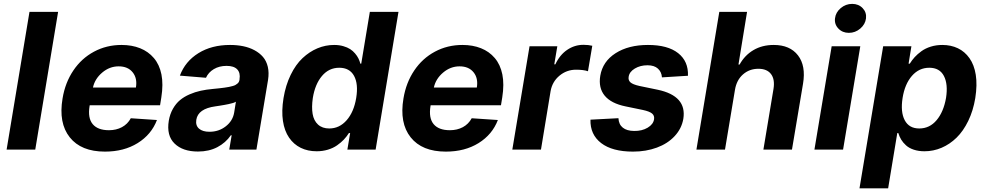

<svg xmlns="http://www.w3.org/2000/svg" viewBox="-20 -790 5211 1014"><path d="M286.9 -727.3 166.2 0H14.9L135.7 -727.3Z M534.1 10.7Q408.4 10.7 348.4 -64.8Q288.4 -140.3 310.4 -270.2Q324.2 -353.7 367.4 -417.8Q410.5 -481.9 476.6 -517.2Q542.6 -552.6 621.8 -552.6Q676.5 -552.6 719.8 -535.3Q763.1 -518.1 792.6 -483.5Q822.1 -448.9 832.6 -397Q843 -345.2 832 -275.6L825.3 -234H453.8L453.1 -230.1Q442.8 -166.5 469.6 -134.4Q496.4 -102.3 555.4 -102.3Q593.8 -102.3 623.9 -118.4Q654.1 -134.6 670.8 -165.5L808.9 -156.2Q779.5 -79.2 707 -34.3Q634.6 10.7 534.1 10.7ZM470.9 -327.8H697.8Q706 -376.8 680.6 -408.2Q655.2 -439.6 606.5 -439.6Q558.6 -439.6 519.7 -406.6Q480.8 -373.6 470.9 -327.8Z M1025.6 10.3Q945 10.3 901.8 -32Q858.7 -74.2 871.4 -152.3Q877.5 -187.9 893.3 -215.6Q909.1 -243.3 930.6 -261.2Q952.1 -279.1 981.2 -291.7Q1010.3 -304.3 1039.8 -310.7Q1069.2 -317.1 1104.4 -320.3Q1126.1 -322.4 1138 -323.7Q1149.9 -324.9 1165.7 -327.1Q1181.5 -329.2 1189.5 -331Q1197.4 -332.7 1207.7 -335.4Q1218 -338.1 1223.2 -341.1Q1228.3 -344.1 1233.7 -348.4Q1239 -352.6 1241.5 -357.8Q1244 -362.9 1245 -369.3V-371.4Q1250.4 -405.2 1232.8 -423.7Q1215.2 -442.1 1176.8 -442.1Q1137.8 -442.1 1109.2 -424.9Q1080.6 -407.7 1067.8 -379.3L930 -390.6Q958.1 -465.9 1027.9 -509.2Q1097.7 -552.6 1195 -552.6Q1231.9 -552.6 1264.2 -546Q1296.5 -539.4 1323.7 -524.9Q1350.9 -510.3 1369 -489.2Q1387.1 -468 1394.4 -437Q1401.6 -405.9 1395.6 -367.9L1334.2 0H1190.7L1203.5 -75.6H1199.2Q1171.9 -35.9 1127.8 -12.8Q1083.8 10.3 1025.6 10.3ZM1086.3 -94.1Q1135.7 -94.1 1172.4 -122.9Q1209.2 -151.6 1216.6 -195L1225.9 -252.8Q1220.2 -249.3 1211.3 -246.3Q1202.4 -243.3 1187.9 -240.4Q1173.3 -237.6 1165.5 -236Q1157.7 -234.4 1138.7 -231.5Q1119.7 -228.7 1117.5 -228.3Q1025.9 -215.9 1016.7 -157.3Q1012.1 -127.1 1031.1 -110.6Q1050.1 -94.1 1086.3 -94.1Z M1652.3 8.9Q1605.1 8.9 1568 -9.4Q1530.9 -27.7 1506.6 -63.2Q1482.2 -98.7 1474.3 -151.1Q1466.3 -203.5 1477.3 -272Q1488.6 -340.2 1515.1 -394.5Q1541.5 -448.9 1577.8 -483Q1614 -517 1656.4 -534.8Q1698.9 -552.6 1744.7 -552.6Q1771 -552.6 1792.8 -546.3Q1814.6 -540.1 1829.4 -530.5Q1844.1 -521 1855.3 -507.6Q1866.5 -494.3 1872.9 -481.4Q1879.3 -468.4 1883.2 -453.8H1887.8L1933.2 -727.3H2084.5L1963.8 0H1814.6L1829.2 -87.4H1822.8Q1811.1 -68.9 1796 -52.9Q1780.9 -36.9 1760.1 -22.4Q1739.3 -7.8 1711.5 0.5Q1683.6 8.9 1652.3 8.9ZM1718.8 -111.5Q1772.7 -111.5 1810.9 -155.2Q1849.1 -198.9 1861.2 -272.7Q1873.2 -346.6 1849.8 -389.4Q1826.3 -432.2 1771.7 -432.2Q1717 -432.2 1680.4 -388.8Q1643.8 -345.5 1632.1 -272.7Q1625 -224.4 1631 -188.6Q1637.1 -152.7 1659.6 -132.1Q1682.2 -111.5 1718.8 -111.5Z M2334.5 10.7Q2208.8 10.7 2148.8 -64.8Q2088.8 -140.3 2110.8 -270.2Q2124.6 -353.7 2167.8 -417.8Q2210.9 -481.9 2277 -517.2Q2343 -552.6 2422.2 -552.6Q2476.9 -552.6 2520.2 -535.3Q2563.6 -518.1 2593 -483.5Q2622.5 -448.9 2633 -397Q2643.5 -345.2 2632.5 -275.6L2625.7 -234H2254.3L2253.6 -230.1Q2243.3 -166.5 2270.1 -134.4Q2296.9 -102.3 2355.8 -102.3Q2394.2 -102.3 2424.4 -118.4Q2454.5 -134.6 2471.2 -165.5L2609.4 -156.2Q2579.9 -79.2 2507.5 -34.3Q2435 10.7 2334.5 10.7ZM2271.3 -327.8H2498.2Q2506.4 -376.8 2481 -408.2Q2455.6 -439.6 2407 -439.6Q2359 -439.6 2320.1 -406.6Q2281.2 -373.6 2271.3 -327.8Z M2685.7 0 2776.6 -545.5H2923.3L2907.3 -450.3H2913Q2936.1 -500 2975.3 -526.6Q3014.6 -553.3 3061.4 -553.3Q3087.4 -553.3 3108 -548.3L3085.2 -413.7Q3062.1 -421.9 3022.4 -421.9Q2972.7 -421.9 2934.7 -390.3Q2896.7 -358.7 2887.8 -308.6L2837 0Z M3613.3 -389.9 3475.9 -381.4Q3474.1 -409.8 3454.7 -427.6Q3435.4 -445.3 3399.5 -445.3Q3361.5 -445.3 3332.7 -428.1Q3304 -410.9 3300.1 -384.6Q3296.9 -366.5 3309.5 -355.1Q3322.1 -343.8 3357.6 -335.9L3453.5 -316.1Q3608.3 -283.4 3588.8 -162.3Q3579.9 -110.8 3543.1 -71.2Q3506.4 -31.6 3449.2 -10.5Q3392 10.7 3323.2 10.7Q3213.4 10.7 3154.8 -34.4Q3096.2 -79.5 3098.4 -158L3246.1 -165.8Q3247.9 -132.8 3269.2 -115.8Q3290.5 -98.7 3328.8 -98.4Q3370.4 -97.7 3400.4 -115.6Q3430.4 -133.5 3434.3 -160.5Q3437.1 -179.3 3423.7 -190.5Q3410.2 -201.7 3375.4 -209.2L3284.4 -228Q3207.4 -243.6 3173.5 -284.8Q3139.6 -326 3150.2 -389.9Q3163 -465.6 3231.2 -509.1Q3299.4 -552.6 3402 -552.6Q3506.7 -552.6 3561.4 -509.4Q3616.1 -466.3 3613.3 -389.9Z M3861.5 -315.3 3808.9 0H3658L3778.8 -727.3H3925.4L3880 -449.2H3886Q3913 -498.2 3959.2 -525.4Q4005.3 -552.6 4066.4 -552.6Q4152 -552.6 4194.4 -497.5Q4236.9 -442.5 4220.9 -347.3L4162.6 0H4011.7L4065 -320.3Q4073.2 -370.7 4052 -398.8Q4030.9 -426.8 3985.1 -426.8Q3937.9 -426.8 3903.9 -397Q3870 -367.2 3861.5 -315.3Z M4281.2 0 4372.2 -545.5H4523.4L4432.5 0ZM4389.9 -693.2Q4393.5 -724.8 4420.1 -747.2Q4446.7 -769.5 4480.5 -769.5Q4514.2 -769.5 4535.7 -747.2Q4557.2 -724.8 4553.6 -693.2Q4549.7 -661.6 4523.3 -639Q4496.8 -616.5 4463.1 -616.5Q4429.3 -616.5 4407.7 -639.2Q4386 -661.9 4389.9 -693.2Z M4519.2 204.5 4644.2 -545.5H4793.3L4778.4 -453.8H4784.8Q4796.2 -472.3 4810.7 -488.3Q4825.3 -504.3 4846.2 -519.5Q4867.2 -534.8 4895.6 -543.7Q4924 -552.6 4956.7 -552.6Q5002.1 -552.6 5038.7 -535.2Q5075.3 -517.8 5100.1 -482.6Q5125 -447.4 5133.3 -394.9Q5141.7 -342.3 5130.7 -272Q5119.7 -205.3 5093.6 -151.5Q5067.5 -97.7 5031.8 -62.9Q4996.1 -28.1 4952.8 -9.6Q4909.4 8.9 4862.6 8.9Q4831 8.9 4805.9 0.5Q4780.9 -7.8 4764.9 -22.4Q4748.9 -36.9 4739.3 -52.9Q4729.8 -68.9 4724.1 -87.4H4718.8L4670.5 204.5ZM4746.8 -272.7Q4735.1 -198.9 4758 -155.2Q4780.9 -111.5 4834.9 -111.5Q4889.6 -111.5 4926.5 -155.4Q4963.4 -199.2 4976.2 -272.7Q4987.6 -345.5 4965 -388.8Q4942.5 -432.2 4887.8 -432.2Q4833.5 -432.2 4796 -389.2Q4758.5 -346.2 4746.8 -272.7Z"/></svg>

Font: Karasuma Gothic
Style: Bold Italic
Weight: 700
Italic angle: 9.39998°
Designer: Rasmus Andersson / Ryoko Nishizuka
Foundry: Genbu
Version: Version 1.00